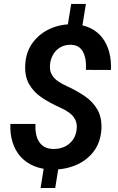

<svg xmlns="http://www.w3.org/2000/svg" viewBox="-20 -844 594 968"><path d="M413.1 -824.2 389.6 -679.2H315.4L338.9 -824.2ZM279.3 -26.9 258.3 104H184.6L205.6 -26.9ZM366.2 -189.5Q370.1 -219.7 359.4 -240.7Q348.6 -261.7 328.1 -276.4Q307.6 -291 282.7 -301.8Q233.4 -323.7 191.9 -351.3Q150.4 -378.9 127 -419.2Q103.5 -459.5 107.4 -520.5Q111.3 -584 145.5 -629.6Q179.7 -675.3 232.4 -699Q285.2 -722.7 346.7 -721.7Q397.5 -720.7 434.8 -702.6Q472.2 -684.6 496.1 -653.3Q520 -622.1 530.8 -580.6Q541.5 -539.1 539.1 -491.2L413.1 -491.7Q414.6 -512.2 412.4 -533.9Q410.2 -555.7 402.3 -574.7Q394.5 -593.8 379.2 -605.5Q363.8 -617.2 337.9 -618.2Q308.1 -618.7 285.6 -606.2Q263.2 -593.8 249.5 -571.5Q235.8 -549.3 232.4 -521Q229 -490.7 239.7 -470.2Q250.5 -449.7 271.2 -435.3Q292 -420.9 316.9 -409.7Q365.7 -387.7 407 -359.6Q448.2 -331.5 471.4 -291Q494.6 -250.5 491.2 -190.4Q486.3 -124 451.2 -78.9Q416 -33.7 361.1 -11Q306.2 11.7 243.2 10.7Q190.9 9.8 150.9 -7.1Q110.8 -23.9 83.7 -54.2Q56.6 -84.5 43.5 -126.5Q30.3 -168.5 32.2 -219.2H158.7Q157.2 -194.8 161.1 -172.4Q165 -149.9 175.3 -132.1Q185.5 -114.3 203.9 -103.8Q222.2 -93.3 250 -92.8Q280.3 -92.8 305.2 -104.2Q330.1 -115.7 346.2 -137.5Q362.3 -159.2 366.2 -189.5Z"/></svg>

Font: Roboto SemiBold
Style: Italic
Weight: 600
Designer: Christian Robertson
Foundry: Google
Version: Version 3.009; 2024